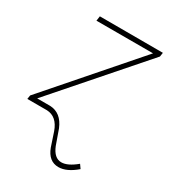

<svg xmlns="http://www.w3.org/2000/svg" viewBox="-189 -628 848 941"><g transform="rotate(30 235.0 -157.0)"><path d="M31.2 -26.4H104.5Q168 -23.9 197.3 47.4L226.6 129.9Q249 186 289.6 186Q325.7 186 373.5 146L388.7 167.5Q335.4 213.4 289.1 213.4Q233.4 213.4 209.5 148.9L183.6 71.3Q159.2 2.4 101.6 0H-9.3L-5.9 -21.5L412.6 -501.5H92.3L96.2 -528.3L453.1 -527.8L449.7 -504.9Z"/></g></svg>

Font: Roboto Thin
Style: Italic
Weight: 250
Italic angle: -12°
Designer: Google
Version: Version 2.134; 2016